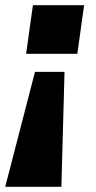

<svg xmlns="http://www.w3.org/2000/svg" viewBox="-65 -550 367 735"><path d="M35 -344 61 -530H257L231 -344ZM-45 165 69 -275H182L170 165Z"/></svg>

Font: Morrison ExtraBold
Style: Regular
Weight: 800
Designer: Pablo Impallari, Rodrigo Fuenzalida (Modified by Dan O. Williams)
Version: Version 0.03;June 6, 2019;FontCreator 11.5.0.2425 64-bit; tt